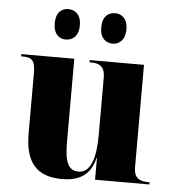

<svg xmlns="http://www.w3.org/2000/svg" viewBox="-54 -807 788 867"><g transform="rotate(5 340.0 -373.5)"><path d="M434 -619C461 -619 490 -638 490 -688C490 -739 461 -757 434 -757C403 -757 376 -739 376 -688C376 -638 403 -619 434 -619ZM221 -619C250 -619 279 -638 279 -688C279 -739 250 -757 221 -757C192 -757 165 -739 165 -688C165 -638 192 -619 221 -619ZM259 10C334 10 387 -18 406 -98H408V0H654V-10H650C613 -10 583 -19 583 -72V-536H337V-526H341C378 -526 407 -517 407 -462V-204C407 -110 390 -30 330 -30C282 -30 267 -72 267 -157V-536H27V-526H30C73 -526 91 -517 91 -456V-182C91 -47 147 10 259 10Z"/></g></svg>

Font: Noto Serif Display ExtraBold
Style: Regular
Weight: 800
Designer: Monotype Design Team
Foundry: Monotype Imaging Inc.
Version: Version 2.009